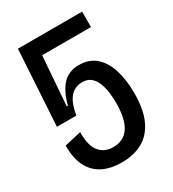

<svg xmlns="http://www.w3.org/2000/svg" viewBox="-166 -754 777 861"><g transform="rotate(-30 222.0 -323.5)"><path d="M211.3 14Q154 14 113 -6.8Q72 -27.7 50.7 -70Q29.3 -112.3 30 -177.7L116.3 -197.7Q115 -128.7 140.7 -96.7Q166.3 -64.7 212 -64.7Q266.3 -64.7 294 -105.8Q321.7 -147 321.7 -231.7Q321.7 -260 317.7 -288.2Q313.7 -316.3 304.2 -338.5Q294.7 -360.7 278.3 -373.8Q262 -387 235.3 -387Q213 -387 195.5 -377.5Q178 -368 166.7 -351Q155.3 -334 148.7 -313.2Q142 -292.3 138.7 -270.3H38L61.7 -661H394V-581.3H141L122 -327.3H127.7Q145 -393.7 176.8 -427.3Q208.7 -461 260.7 -461Q314 -461 347.8 -431Q381.7 -401 398 -348.7Q414.3 -296.3 414.3 -229Q414.3 -142 389 -88.7Q363.7 -35.3 318.5 -10.7Q273.3 14 211.3 14Z"/></g></svg>

Font: Bricolage Grotesque 96pt ExtraBold SemiCondensed
Style: Regular
Weight: 800
Width: 4
Version: Version 1.001;gftools[0.9.33.dev8+g029e19f]